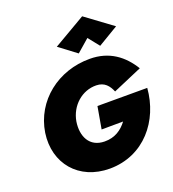

<svg xmlns="http://www.w3.org/2000/svg" viewBox="-179 -1144 1176 1308"><g transform="rotate(-20 409.0 -490.0)"><path d="M551 -859 615 -779 762 -867 568 -1010 335 -874 460 -780ZM429 -240 585 -241C548 -192 497 -155 421 -156C312 -157 270 -246 286 -350C305 -459 394 -537 497 -535C557 -534 585 -497 604 -452L816 -543C753 -646 659 -720 517 -720C288 -721 94 -571 60 -350C29 -137 167 30 392 30C641 29 800 -169 818 -400H457Z"/></g></svg>

Font: Jost* Black
Style: Italic
Weight: 900
Italic angle: -10°
Version: Version 3.7